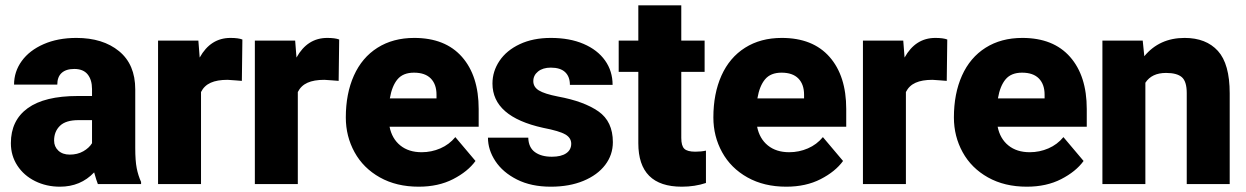

<svg xmlns="http://www.w3.org/2000/svg" viewBox="-20 -694 4698 724"><path d="M260 -434Q229 -434 212.5 -419Q196 -404 196 -375H33Q33 -424 62 -464Q91 -504 144.5 -527.5Q198 -551 268 -551Q368 -551 429 -501Q490 -451 490 -357V-136Q490 -88 495.5 -60Q501 -32 512 -8V0H349Q344 -12 335 -44Q284 10 206 10Q155 10 112.5 -11Q70 -32 45.5 -69.5Q21 -107 21 -154Q21 -240 84.5 -286Q148 -332 273 -332H327V-358Q327 -393 310.5 -413.5Q294 -434 260 -434ZM327 -154V-241H276Q228 -241 206 -219.5Q184 -198 184 -164Q184 -141 200 -126Q216 -111 243 -111Q272 -111 294 -123.5Q316 -136 327 -154Z M576 -541H728L733 -477Q774 -551 849 -551Q879 -551 894 -545L892 -389L867 -391Q853 -392 838 -393Q799 -393 774.5 -382Q750 -371 738 -347V0H576Z M941 -541H1093L1098 -477Q1139 -551 1214 -551Q1244 -551 1259 -545L1257 -389L1232 -391Q1218 -392 1203 -393Q1164 -393 1139.5 -382Q1115 -371 1103 -347V0H941Z M1284 -251Q1284 -341 1314.5 -409Q1345 -477 1403.5 -514Q1462 -551 1542 -551Q1659 -551 1722 -479.5Q1785 -408 1785 -283V-216H1449Q1458 -171 1489.5 -145.5Q1521 -120 1570 -120Q1607 -120 1640.5 -134.5Q1674 -149 1697 -177L1773 -87Q1744 -47 1688.5 -18.5Q1633 10 1559 10Q1475 10 1412.5 -25Q1350 -60 1317 -120Q1284 -180 1284 -251ZM1450 -323H1626V-337Q1626 -376 1604.5 -398Q1583 -420 1541 -420Q1500 -420 1479 -395Q1458 -370 1450 -323Z M2028 -212Q1837 -254 1837 -379Q1837 -425 1863.5 -464.5Q1890 -504 1940 -527.5Q1990 -551 2057 -551Q2128 -551 2180.5 -528.5Q2233 -506 2261.5 -466Q2290 -426 2290 -374H2129Q2129 -405 2111 -422Q2093 -439 2057 -439Q2027 -439 2009 -424.5Q1991 -410 1991 -388Q1991 -366 2012 -353Q2033 -340 2084 -330Q2182 -312 2236.5 -274Q2291 -236 2291 -158Q2291 -110 2262 -72Q2233 -34 2180 -12Q2127 10 2057 10Q1983 10 1929.5 -17Q1876 -44 1848 -86.5Q1820 -129 1820 -175H1972Q1973 -138 1997 -120.5Q2021 -103 2061 -103Q2096 -103 2115 -116Q2134 -129 2134 -152Q2134 -174 2112 -187Q2090 -200 2028 -212Z M2602 -122Q2624 -122 2642 -126V-4Q2600 10 2551 10Q2387 10 2387 -154V-423H2313V-541H2387V-674H2549V-541H2637V-423H2549V-174Q2549 -144 2560.5 -133Q2572 -122 2602 -122Z M2670 -251Q2670 -341 2700.5 -409Q2731 -477 2789.5 -514Q2848 -551 2928 -551Q3045 -551 3108 -479.5Q3171 -408 3171 -283V-216H2835Q2844 -171 2875.5 -145.5Q2907 -120 2956 -120Q2993 -120 3026.5 -134.5Q3060 -149 3083 -177L3159 -87Q3130 -47 3074.5 -18.5Q3019 10 2945 10Q2861 10 2798.5 -25Q2736 -60 2703 -120Q2670 -180 2670 -251ZM2836 -323H3012V-337Q3012 -376 2990.5 -398Q2969 -420 2927 -420Q2886 -420 2865 -395Q2844 -370 2836 -323Z M3234 -541H3386L3391 -477Q3432 -551 3507 -551Q3537 -551 3552 -545L3550 -389L3525 -391Q3511 -392 3496 -393Q3457 -393 3432.5 -382Q3408 -371 3396 -347V0H3234Z M3577 -251Q3577 -341 3607.5 -409Q3638 -477 3696.5 -514Q3755 -551 3835 -551Q3952 -551 4015 -479.5Q4078 -408 4078 -283V-216H3742Q3751 -171 3782.5 -145.5Q3814 -120 3863 -120Q3900 -120 3933.5 -134.5Q3967 -149 3990 -177L4066 -87Q4037 -47 3981.5 -18.5Q3926 10 3852 10Q3768 10 3705.5 -25Q3643 -60 3610 -120Q3577 -180 3577 -251ZM3743 -323H3919V-337Q3919 -376 3897.5 -398Q3876 -420 3834 -420Q3793 -420 3772 -395Q3751 -370 3743 -323Z M4137 -541H4289L4295 -482Q4352 -551 4447 -551Q4528 -551 4572.5 -502Q4617 -453 4617 -342V0H4455V-343Q4455 -387 4436.5 -403Q4418 -419 4377 -419Q4323 -419 4299 -382V0H4137Z"/></svg>

Font: Freesentation 9 Black
Style: Regular
Weight: 900
Designer: glyphs from Roboto by Christian Robertson / Hangul glyphs from Noto Sans CJK(Source Han Sans) by Jang Soo-young and Kang
Foundry: PT&
Version: Version 2.001